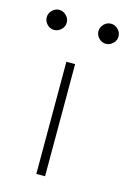

<svg xmlns="http://www.w3.org/2000/svg" viewBox="-144 -631 454 679"><g transform="rotate(15 82.5 -291.0)"><path d="M59 0V-410.5H91V0ZM177 -508Q162 -508 151.2 -519.2Q140.5 -530.5 140.5 -544.5Q140.5 -559 151.2 -570.2Q162 -581.5 177 -581.5Q191.5 -581.5 202.8 -570.5Q214 -559.5 214 -544.5Q214 -529.5 202.8 -518.8Q191.5 -508 177 -508ZM-12.5 -508Q-27.5 -508 -38.2 -519.2Q-49 -530.5 -49 -544.5Q-49 -559 -38.2 -570.2Q-27.5 -581.5 -12.5 -581.5Q2 -581.5 13.2 -570.5Q24.5 -559.5 24.5 -544.5Q24.5 -529.5 13.2 -518.8Q2 -508 -12.5 -508Z"/></g></svg>

Font: League Spartan Thin Thin
Style: Regular
Weight: 250
Version: Version 2.002